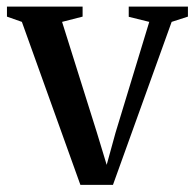

<svg xmlns="http://www.w3.org/2000/svg" viewBox="-30 -542 574 566"><path d="M207 3 34.5 -477.5 -9.5 -493V-522.5H213.5V-493L153 -477.5L255.5 -151.5L284.5 -56L310.5 -150.5L410 -477.5L349.5 -492.5V-522.5H524V-493L476 -477.5L303 3Z"/></svg>

Font: Merriweather 96pt Medium
Style: Regular
Weight: 500
Version: Version 2.100